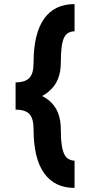

<svg xmlns="http://www.w3.org/2000/svg" viewBox="-20 -820 441 940"><path d="M345 100V-33.3Q310.3 -35.3 296.3 -62Q277.7 -94.7 277.7 -187Q277.7 -281.3 219.3 -328.7Q204.7 -341.3 185.7 -350Q207 -360.3 223.7 -376.7Q277.7 -424 277.7 -513Q277.7 -558.3 281.7 -589.2Q285.7 -620 294.3 -636.7Q309 -666.3 345 -666.7V-800Q248 -800 197 -730Q144.3 -657 144.3 -512Q144.3 -461.7 125.7 -440.7Q105.3 -416.7 56.3 -416.7V-283.3Q103 -283.3 123.7 -262Q144.3 -240 144.3 -188Q144.3 -116 157.3 -61.7Q170.3 -7.3 196.7 28.7Q247.7 100 345 100Z"/></svg>

Font: Unageo Variable
Style: Regular
Weight: 300
Designer: Richard Sepsi
Foundry: Richard Sepsi
Version: Version 2.200